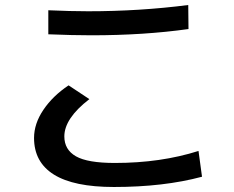

<svg xmlns="http://www.w3.org/2000/svg" viewBox="-20 -736 934 767"><path d="M435 11Q275 11 195.5 -38.5Q116 -88 116 -185Q116 -242 153.5 -297.5Q191 -353 254 -395L337 -340Q237 -263 237 -191Q237 -138 283.5 -111.5Q330 -85 439 -85Q622 -85 773 -133L787 -30Q634 11 435 11ZM345 -595Q271 -595 173 -599V-695Q263 -691 332 -691Q538 -691 732 -716L733 -620Q555 -595 345 -595Z"/></svg>

Font: 카카오 큰글씨 ExtraBold
Style: Regular
Weight: 800
Designer: Park Young-rak; Lee Sang-min; Kim Jung-jin; Min Bon; Park Min-gyu;
Foundry: Kakao Corporation
Version: Version 2.003